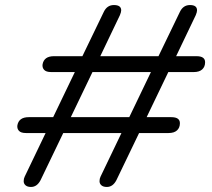

<svg xmlns="http://www.w3.org/2000/svg" viewBox="-20 -730 842 762"><path d="M794 -483Q794 -465 782.5 -454.5Q771 -444 749 -444H648L562 -265H660Q694 -265 694 -241Q694 -223 682.5 -212.5Q671 -202 649 -202H532L442 -15Q428 12 404 12Q390 12 382.5 5.5Q375 -1 375 -11Q375 -21 379 -29L462 -202H231L141 -15Q127 12 103 12Q89 12 81.5 5.5Q74 -1 74 -11Q74 -21 78 -29L161 -202H83Q63 -202 55 -211Q47 -220 49 -233Q55 -265 94 -265H191L277 -444H183Q163 -444 155 -453Q147 -462 149 -475Q155 -507 194 -507H307L392 -683Q405 -710 432 -710Q461 -710 461 -689Q461 -682 456 -670L378 -507H609L694 -683Q707 -710 734 -710Q762 -710 762 -689Q762 -682 757 -670L679 -507H760Q794 -507 794 -483ZM579 -444H347L261 -265H493Z"/></svg>

Font: Kodchasan
Style: Italic
Weight: 400
Italic angle: -10°
Version: Version 1.000; ttfautohint (v1.6)